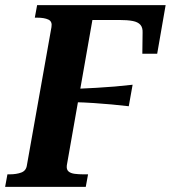

<svg xmlns="http://www.w3.org/2000/svg" viewBox="-42 -730 667 750"><path d="M256 -383Q298 -385 335 -387Q372 -389 406.5 -392Q441 -395 476 -399L461 -315Q428 -319 394 -322Q360 -325 324 -327.5Q288 -330 246 -331ZM-22 0 -13 -49H-4Q22 -49 41 -56Q60 -63 63 -84L159 -624Q163 -646 147 -653.5Q131 -661 103 -661H94L103 -710H605L572 -520H514L515 -602Q516 -622 506.5 -633Q497 -644 476.5 -648Q456 -652 422 -652H319L219 -84Q217 -68 225.5 -60.5Q234 -53 250 -51Q266 -49 283 -49H302L293 0Z"/></svg>

Font: Roboto Serif 72pt SemiCondensed SemiBold
Style: Italic
Weight: 600
Width: 4
Italic angle: -10°
Designer: Greg Gazdowicz
Foundry: Commercial Type
Version: Version 1.008